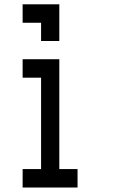

<svg xmlns="http://www.w3.org/2000/svg" viewBox="-20 -796 540 874"><path d="M83 -692.4V-776.4H250V-609.4H167V-692.4ZM83 -26.4H167V-442.4H83V-526.4H250V-26.4H333V57.6H83Z"/></svg>

Font: KH Dot kagurazaka 12
Style: Regular
Weight: 400
Designer: Original version for X68000 by Keitarou Hiraki (http://hp.vector.co.jp/authors/VA000874/) / TrueType conversion by Homem
Version: Version 1.00.20150527